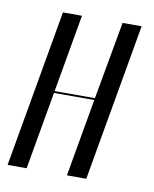

<svg xmlns="http://www.w3.org/2000/svg" viewBox="-81 -546 477 596"><g transform="rotate(10 158.0 -248.0)"><path d="M70 -496 -17 0H43L86 -245H213L170 0H231L318 -496H258L214 -251H87L130 -496Z"/></g></svg>

Font: Moniqa Ita Display
Style: Italic
Weight: 400
Italic angle: -10°
Designer: Rajesh Rajput
Foundry: Rajesh Rajput
Version: Version 1.000